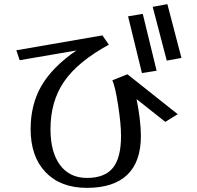

<svg xmlns="http://www.w3.org/2000/svg" viewBox="-20 -874 954 928"><path d="M670 -807 599 -795 666 -521 737 -532ZM789 -854 718 -841 786 -581 857 -594ZM839 -322 596 -515 523 -486Q537 -456 551 -365Q565 -274 565 -217Q565 -111 525.5 -62.5Q486 -14 400 -14Q317 -14 270.5 -76Q224 -138 224 -250Q224 -384 290 -480Q356 -576 506 -658L475 -703L59 -631L75 -583L349 -630Q233 -550 180.5 -459.5Q128 -369 128 -250Q128 -117 200.5 -41.5Q273 34 400 34Q529 34 595 -29Q661 -92 661 -217Q661 -255 655 -303.5Q649 -352 640 -395L779 -285Z"/></svg>

Font: LXGW Marker Gothic
Style: Regular
Weight: 400
Version: Version 1.001